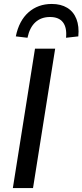

<svg xmlns="http://www.w3.org/2000/svg" viewBox="-20 -951 417 971"><path d="M45 0 157 -705H259L147 0ZM119 -760 60 -767Q76 -846 124 -888.5Q172 -931 242 -931Q288 -931 320 -911.5Q352 -892 366.5 -855Q381 -818 376 -767L314 -760Q319 -811 298.5 -838Q278 -865 233 -865Q188 -865 159 -838.5Q130 -812 119 -760Z"/></svg>

Font: Nunito Sans 10pt SemiCondensed SemiBold
Style: Italic
Weight: 600
Width: 4
Italic angle: -9°
Designer: Vernon Adams
Foundry: Vernon Adams
Version: Version 3.101;gftools[0.9.27]